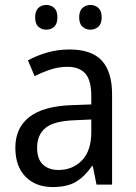

<svg xmlns="http://www.w3.org/2000/svg" viewBox="-20 -797 548 776"><path d="M261 -597Q350 -597 391.5 -552Q433 -507 433 -415V-51H370L355 -126H352Q322 -83 286.5 -62Q251 -41 193 -41Q124 -41 83 -83Q42 -125 42 -200Q42 -280 98.5 -324Q155 -368 269 -372L349 -375V-408Q349 -473 324.5 -500Q300 -527 253 -527Q218 -527 184.5 -516Q151 -505 120 -489L93 -553Q127 -572 170 -584.5Q213 -597 261 -597ZM281 -311Q198 -308 164 -280Q130 -252 130 -200Q130 -154 153.5 -132Q177 -110 216 -110Q274 -110 311.5 -149Q349 -188 349 -264V-314ZM122 -727Q122 -753 135 -765Q148 -777 167 -777Q186 -777 199 -765Q212 -753 212 -727Q212 -701 199 -689Q186 -677 167 -677Q148 -677 135 -689Q122 -701 122 -727ZM300 -727Q300 -753 313.5 -765Q327 -777 345 -777Q364 -777 377.5 -765Q391 -753 391 -727Q391 -701 377.5 -689Q364 -677 345 -677Q327 -677 313.5 -689Q300 -701 300 -727Z"/></svg>

Font: Noto Sans Tamil UI SemiCondensed
Style: Regular
Weight: 400
Width: 4
Designer: Jelle Bosma - Monotype Design Team
Foundry: Monotype Imaging Inc.
Version: Version 2.004; ttfautohint (v1.8.4.7-5d5b)